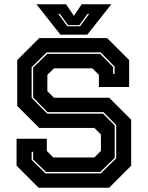

<svg xmlns="http://www.w3.org/2000/svg" viewBox="-20 -878 691 898"><path d="M160.5 0 57.5 -103V-229H199V-172L229.5 -141.5H421.5L452 -172V-249L421.5 -279.5H163.5L60.5 -382.5V-597L163.5 -700H481L584 -597V-471H442.5V-528L412 -558.5H232.5L201.5 -528V-451.5L232.5 -421H490.5L593.5 -318V-103L490.5 0ZM192.5 -67H451.5L523.5 -137.5V-293L464 -353.5H202.5L135 -422V-562L201 -626H448.5L509 -564.5V-532.5H516V-566.5L451 -633H198.5L128 -564V-420L200.5 -346.5H461.5L516.5 -291V-139.5L449 -74H195L135 -132V-168H128V-130ZM262.5 -716 150.5 -858H289L325.5 -804L362 -858H500.5L388.5 -716ZM295 -755H354.5L397 -813H389L351 -760.5H298.5L260 -813H252.5Z"/></svg>

Font: Tourney ExtraBold
Style: Regular
Weight: 800
Designer: Tyler Finck
Foundry: Etcetera Type Co
Version: Version 1.015